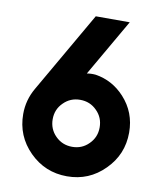

<svg xmlns="http://www.w3.org/2000/svg" viewBox="-82 -778 715 855"><g transform="rotate(10 275.5 -350.0)"><path d="M278.3 -333.7Q323.3 -333.7 353.7 -302.7Q384.7 -272.3 384.7 -227.3Q384.7 -183 353.7 -152.3Q323.3 -121.3 278.7 -121.3Q234 -121.3 203.2 -152.2Q172.3 -183 172.3 -227.7Q172.3 -272.3 203.3 -302.7Q234 -333.7 278.3 -333.7ZM281.7 -712 71 -346.3Q39 -291 39 -227.7Q39 -128.2 109.1 -58.1Q179.2 12 278.7 12Q378.2 12 447.7 -58.3Q518 -128 518 -227.7Q518 -319 457.7 -384.7Q403.3 -443.7 326.7 -455.7Q306.3 -457.7 286.7 -454.3L435.3 -712Z"/></g></svg>

Font: Unageo Variable
Style: Regular
Weight: 300
Designer: Richard Sepsi
Foundry: Richard Sepsi
Version: Version 2.200